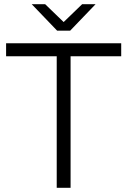

<svg xmlns="http://www.w3.org/2000/svg" viewBox="-20 -894 606 914"><path d="M9 -626V-688H557V-626H316V0H250V-626ZM252 -748 131 -874H195L283 -789L371 -874H435L314 -748Z"/></svg>

Font: Roundo
Style: Regular
Weight: 400
Designer: Namrata Goyal (Gurmukhi), Shiva Nallaperumal (Latin)
Foundry: Indian Type Foundry
Version: Version 1.000;PS 1.0;hotconv 1.0.88;makeotf.lib2.5.647800